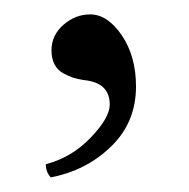

<svg xmlns="http://www.w3.org/2000/svg" viewBox="-20 -115 260 264"><path d="M104 -95.2Q127.9 -95.2 147.5 -66.4Q167 -37.6 167 3.9Q167 53.2 132.8 86.4Q98.6 119.6 49.8 128.9Q43 121.6 43 110.8Q78.6 101.6 104.7 74.2Q130.9 46.9 130.9 28.8Q130.9 -1.5 95.2 -4.9Q86.4 -6.3 80.3 -8.3Q74.2 -10.3 66.7 -14.4Q59.1 -18.6 54.9 -26.6Q50.8 -34.7 50.8 -45.9Q50.8 -66.4 67.1 -80.8Q83.5 -95.2 104 -95.2Z"/></svg>

Font: Linux Libertine Display G
Style: Regular
Weight: 400
Designer: Philipp H. Poll
Foundry: Philipp H. Poll
Version: Version 5.0.9